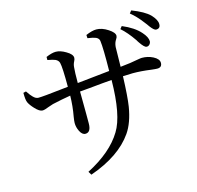

<svg xmlns="http://www.w3.org/2000/svg" viewBox="-119 -928 1117 1091"><g transform="rotate(-15 440.0 -382.5)"><path d="M286 39 274 19Q419 -56 480 -157Q534 -244 536 -451Q492 -448 404 -439Q364 -436 346 -434Q346 -387 347 -304Q347 -260 347 -247Q347 -194 314 -194Q295 -194 282 -220Q270 -244 270 -269Q270 -280 274 -305Q285 -364 286 -426Q237 -418 179 -405Q170 -402 152 -396Q125 -385 113 -385Q95 -385 70 -412Q49 -434 40 -453Q33 -468 33 -510L49 -514L50 -513Q68 -486 78 -477Q93 -461 109 -461Q136 -461 249 -474Q275 -477 286 -478Q286 -593 279 -620Q275 -635 259 -643Q246 -649 213 -655V-673Q247 -688 271 -688Q297 -688 329 -669Q364 -649 364 -628Q364 -619 358 -608Q350 -593 349 -576Q346 -549 346 -484L536 -504Q538 -638 532 -682Q530 -697 513 -705Q499 -711 465 -716L464 -735Q501 -751 526 -751Q559 -751 594 -728Q628 -706 628 -687Q628 -678 621 -668Q609 -651 607 -626Q605 -558 605 -510Q667 -516 711 -525Q727 -528 735 -528Q769 -528 799 -513Q832 -496 832 -473Q832 -446 804 -446Q794 -446 769 -449Q711 -457 662 -457Q646 -457 610 -455Q606 -455 604 -455Q600 -336 591 -279Q576 -188 538 -133Q461 -22 286 39ZM777 -582Q764 -583 741 -617Q738 -622 736 -624.5Q734 -627 731 -633Q694 -687 659 -717L671 -732Q740 -703 775 -663Q803 -632 803 -607Q802 -596 794.5 -588.5Q787 -581 777 -582ZM855 -662Q843 -662 822 -690Q816 -699 812.5 -703.5Q809 -708 802 -717Q768 -762 734 -789L746 -804Q819 -776 850 -745Q881 -712 880 -687Q880 -662 855 -662Z"/></g></svg>

Font: GenRyuMin TW M
Style: Regular
Weight: 500
Version: Version 1.501;PS 1;hotconv 16.6.51;makeotf.lib2.5.65220